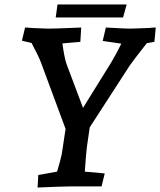

<svg xmlns="http://www.w3.org/2000/svg" viewBox="-20 -833 716 858"><path d="M121 -641 78 -651 92 -710Q102 -710 122 -708L196 -705Q223 -705 343 -710L339 -646L259 -639Q262 -614 267.5 -585.5Q273 -557 278 -545L351 -351L477 -554Q486 -569 498.5 -592Q511 -615 522 -638L439 -650L453 -710Q543 -705 562 -705L646 -708Q666 -710 676 -710L670 -646L636 -640Q574 -561 559 -539L381 -264L368 -174Q364 -140 359 -66L448 -58L434 0H297Q263 0 148 5L151 -51L235 -66Q250 -115 256 -144L273 -257L163 -554Q152 -583 121 -641ZM237 -813H546L530 -755H229Z"/></svg>

Font: Andada Pro SemiBold
Style: Italic
Weight: 600
Italic angle: -6.99998°
Designer: Carolina Giovagnoli
Foundry: Huerta Tipografica
Version: Version 3.005